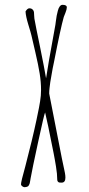

<svg xmlns="http://www.w3.org/2000/svg" viewBox="-20 -778 372 804"><path d="M83 5.9Q85.4 5.9 90.3 4.9Q91.3 4.4 94.7 3.4Q98.1 2.4 100.1 -1Q103.5 -6.8 104.5 -10.7Q106 -15.6 106.9 -23.4Q107.9 -29.8 107.9 -29.8Q114.7 -68.4 139.9 -184.3Q165 -300.3 168.9 -307.1Q177.2 -274.9 204.6 -136.2L209.5 -109.9L214.4 -81.1Q219.7 -48.8 219.7 -25.9Q219.7 -20 222.7 -17.1Q225.6 -14.2 228.3 -13.7Q231 -13.2 237.8 -13.2Q253.9 -13.2 253.9 -34.2Q253.9 -43 252 -53.2L249.5 -65.4L238.8 -116.2L186 -386.2Q186 -397.5 187.5 -409.7Q189.5 -430.7 195.8 -464.4Q197.8 -477.5 200.9 -493.2Q204.1 -508.8 206.1 -518.1Q233.9 -661.1 247.1 -707Q248.5 -711.9 253.9 -724.1Q259.8 -738.8 259.8 -747.1Q259.8 -757.8 241.7 -757.8Q235.4 -757.8 230.2 -751.2Q225.1 -744.6 222.2 -732.9Q216.8 -713.9 213.9 -689Q212.4 -674.8 211.9 -673.8Q178.2 -490.2 172.9 -450.2Q166.5 -488.8 147.9 -580.6Q129.9 -666.5 124 -700.2Q124 -699.7 123 -713.4Q122.6 -717.3 122.6 -720.9Q122.6 -724.6 122.1 -728Q121.1 -733.9 116.2 -738.5Q111.3 -743.2 103 -743.2Q94.7 -743.2 86.9 -730Q87.9 -710 98.6 -674.8Q109.9 -638.2 111.8 -628.9Q116.2 -607.9 127.9 -559.6Q140.6 -505.4 146.2 -469.7Q151.9 -434.1 151.9 -400.9Q151.9 -394 150.9 -377.4Q148.9 -355.5 143.1 -326.2L132.8 -275.9Q115.7 -194.8 86.4 -83Q67.9 -17.1 67.9 -5.9Q67.9 -2 73.2 2Q78.6 5.9 83 5.9Z"/></svg>

Font: Amatica SC
Style: Regular
Weight: 400
Version: Version 2.000